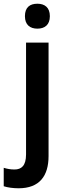

<svg xmlns="http://www.w3.org/2000/svg" viewBox="-67 -772 354 1032"><path d="M67 -685C67 -638 95 -618 134 -618C173 -618 201 -638 201 -685C201 -732 173 -752 134 -752C94 -752 67 -733 67 -685ZM33 240C145 240 194 174 194 67V-543H73V58C73 119 48 139 11 139C-10 139 -27 136 -47 130V229C-26 236 4 240 33 240Z"/></svg>

Font: Noto Sans Thai SemCond SemBd
Style: Regular
Weight: 600
Width: 4
Designer: Monotype Design Team
Foundry: Monotype Imaging Inc.
Version: Version 2.002